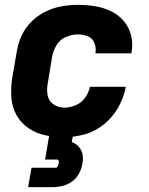

<svg xmlns="http://www.w3.org/2000/svg" viewBox="-20 -558 616 792"><path d="M245 8Q288 8 331.5 -4.5Q375 -17 411 -47Q447 -77 469 -117Q491 -157 499 -200H351Q346 -176 331 -155Q316 -134 292.5 -124Q269 -114 245 -114Q221 -114 201 -127.5Q181 -141 176.5 -165Q172 -189 177 -214L195 -324Q199 -348 213 -371.5Q227 -395 252 -405.5Q277 -416 301 -416Q323 -416 342 -408.5Q361 -401 369 -381.5Q377 -362 374 -341L373 -338H522Q523 -342 523 -345Q529 -381 520 -414.5Q511 -448 489 -473Q467 -498 436.5 -512.5Q406 -527 371.5 -532.5Q337 -538 301 -538Q268 -538 234 -532Q200 -526 167.5 -510Q135 -494 109 -468Q83 -442 68.5 -409.5Q54 -377 49 -344L30 -234Q24 -194 27 -154.5Q30 -115 48.5 -82.5Q67 -50 98 -29Q129 -8 167 0Q205 8 245 8ZM96 214H196Q217 214 238 209Q259 204 277.5 190.5Q296 177 306.5 157Q317 137 320 116Q324 97 320.5 79Q317 61 305 47.5Q293 34 276 28L281 0H183L166 100H215Q221 100 222 105.5Q223 111 222 117Q221 122 218 128Q215 134 210 134H110Z"/></svg>

Font: Iosevka Sparkle Heavy Oblique
Style: Regular
Weight: 900
Italic angle: -9°
Designer: Belleve Invis
Foundry: Belleve Invis
Version: Version 4.5.0; ttfautohint (v1.8.3)